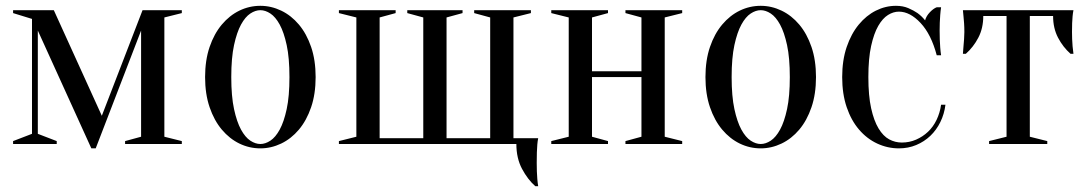

<svg xmlns="http://www.w3.org/2000/svg" viewBox="-20 -495 3740 660"><path d="M25 -460H165L330 -97L470 -460H605V-450L545 -435V-25L605 -10V0H410V-10L465 -25V-390L309 15H294L110 -390V-35L175 -10V0H25V-10L90 -35V-430L25 -450Z M875 -460Q858 -460 840.5 -448.5Q823 -437 808.5 -410.5Q794 -384 784.5 -340Q775 -296 775 -230Q775 -164 784.5 -120Q794 -76 808.5 -49.5Q823 -23 840.5 -11.5Q858 0 875 0Q892 0 909.5 -11.5Q927 -23 941.5 -49.5Q956 -76 965.5 -120Q975 -164 975 -230Q975 -296 965.5 -340Q956 -384 941.5 -410.5Q927 -437 909.5 -448.5Q892 -460 875 -460ZM875 -475Q912 -475 946.5 -458.5Q981 -442 1007.5 -410.5Q1034 -379 1049.5 -333.5Q1065 -288 1065 -230Q1065 -172 1049.5 -126.5Q1034 -81 1007.5 -49.5Q981 -18 946.5 -1.5Q912 15 875 15Q837 15 803 -1.5Q769 -18 742.5 -49.5Q716 -81 700.5 -126.5Q685 -172 685 -230Q685 -288 700.5 -333.5Q716 -379 742.5 -410.5Q769 -442 803 -458.5Q837 -475 875 -475Z M1145 0V-10L1205 -25V-435L1145 -450V-460H1340V-450L1285 -435V-20H1435V-435L1380 -450V-460H1570V-450L1515 -435V-20H1665V-435L1610 -450V-460H1805V-450L1745 -435V-20H1830Q1828 -10 1827 2Q1826 13 1825.5 29Q1825 45 1825 65Q1825 80 1825.5 94.5Q1826 109 1827 120Q1828 133 1830 145H1820Q1794 122 1774.5 85.5Q1755 49 1755 0Z M2130 -450V-460H2325V-450L2265 -435V-25L2325 -10V0H2130V-10L2185 -25V-230H2015V-25L2070 -10V0H1875V-10L1935 -25V-435L1875 -450V-460H2070V-450L2015 -435V-250H2185V-435Z M2595 -460Q2578 -460 2560.5 -448.5Q2543 -437 2528.5 -410.5Q2514 -384 2504.5 -340Q2495 -296 2495 -230Q2495 -164 2504.5 -120Q2514 -76 2528.5 -49.5Q2543 -23 2560.5 -11.5Q2578 0 2595 0Q2612 0 2629.5 -11.5Q2647 -23 2661.5 -49.5Q2676 -76 2685.5 -120Q2695 -164 2695 -230Q2695 -296 2685.5 -340Q2676 -384 2661.5 -410.5Q2647 -437 2629.5 -448.5Q2612 -460 2595 -460ZM2595 -475Q2632 -475 2666.5 -458.5Q2701 -442 2727.5 -410.5Q2754 -379 2769.5 -333.5Q2785 -288 2785 -230Q2785 -172 2769.5 -126.5Q2754 -81 2727.5 -49.5Q2701 -18 2666.5 -1.5Q2632 15 2595 15Q2557 15 2523 -1.5Q2489 -18 2462.5 -49.5Q2436 -81 2420.5 -126.5Q2405 -172 2405 -230Q2405 -288 2420.5 -333.5Q2436 -379 2462.5 -410.5Q2489 -442 2523 -458.5Q2557 -475 2595 -475Z M3070 -455Q3051 -455 3032.5 -443.5Q3014 -432 2999 -406Q2984 -380 2974.5 -337Q2965 -294 2965 -230Q2965 -166 2974.5 -123Q2984 -80 3000 -53.5Q3016 -27 3036.5 -16Q3057 -5 3080 -5Q3106 -5 3129 -15Q3152 -25 3170 -42Q3188 -59 3199.5 -83Q3211 -107 3215 -135H3230Q3226 -103 3212.5 -75.5Q3199 -48 3178 -28Q3157 -8 3129.5 3.5Q3102 15 3070 15Q3031 15 2995.5 -1.5Q2960 -18 2933 -49.5Q2906 -81 2890.5 -126.5Q2875 -172 2875 -230Q2875 -288 2890.5 -333.5Q2906 -379 2932 -410.5Q2958 -442 2991 -458.5Q3024 -475 3060 -475Q3084 -475 3102.5 -467Q3121 -459 3134 -450Q3149 -439 3160 -425Q3164 -440 3176.5 -453Q3189 -466 3200 -470H3215Q3213 -457 3212 -443Q3211 -431 3210.5 -417Q3210 -403 3210 -390Q3210 -375 3210.5 -359.5Q3211 -344 3212 -332Q3213 -318 3215 -305H3200Q3181 -377 3144.5 -416Q3108 -455 3070 -455Z M3670 -460Q3668 -450 3667 -439Q3666 -429 3665.5 -415.5Q3665 -402 3665 -385Q3665 -374 3665.5 -360.5Q3666 -347 3667 -336Q3668 -323 3670 -310H3660Q3634 -333 3617 -365.5Q3600 -398 3600 -440H3520V-25L3580 -10V0H3380V-10L3440 -25V-440H3360Q3360 -398 3343 -365.5Q3326 -333 3300 -310H3290Q3291 -323 3292 -336Q3293 -347 3294 -360.5Q3295 -374 3295 -385Q3295 -402 3294 -415.5Q3293 -429 3292 -439Q3291 -450 3290 -460H3670Z"/></svg>

Font: Oranienbaum
Style: Regular
Weight: 400
Designer: Oleg Pospelov and Jovanny Lemonad
Foundry: Oleg Pospelov and jovanny Lemonad
Version: Version 1.001; ttfautohint (v0.91) -l 8 -r 50 -G 200 -x 0 -w